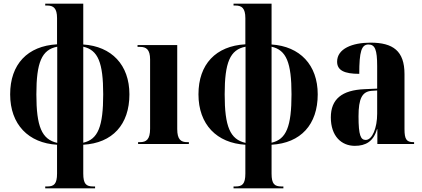

<svg xmlns="http://www.w3.org/2000/svg" viewBox="-20 -780 2286 1040"><path d="M225 240H495V230H485C447 230 431 217 431 160V4C589 -5 681 -105 681 -269C681 -429 584 -529 431 -539V-760H225V-750H236C269 -750 289 -736 289 -682V-540C129 -531 35 -432 35 -269C35 -105 135 -5 289 4V160C289 217 272 230 236 230H225ZM290 -6C206 -25 177 -95 177 -269C177 -442 206 -511 290 -527ZM431 -7V-527C511 -509 539 -441 539 -269C539 -95 511 -25 431 -7Z M728 0H1003V-10H994C960 -10 940 -24 940 -81V-536H725V-526H739C772 -526 793 -512 793 -458V-83C793 -25 773 -10 738 -10H728Z M1245 240H1515V230H1505C1467 230 1451 217 1451 160V4C1609 -5 1701 -105 1701 -269C1701 -429 1604 -529 1451 -539V-760H1245V-750H1256C1289 -750 1309 -736 1309 -682V-540C1149 -531 1055 -432 1055 -269C1055 -105 1155 -5 1309 4V160C1309 217 1292 230 1256 230H1245ZM1310 -6C1226 -25 1197 -95 1197 -269C1197 -442 1226 -511 1310 -527ZM1451 -7V-527C1531 -509 1559 -441 1559 -269C1559 -95 1531 -25 1451 -7Z M1902 10C1961 10 2003 -14 2022 -80H2024V0H2223V-10H2220C2182 -10 2171 -25 2171 -81V-379C2171 -504 2109 -549 1987 -549C1888 -549 1806 -516 1806 -446C1806 -399 1845 -380 1926 -380C1926 -501 1938 -539 1976 -539C2011 -539 2023 -511 2023 -422V-300L1955 -297C1832 -292 1772 -243 1772 -144C1772 -42 1830 10 1902 10ZM1961 -22C1934 -22 1922 -46 1922 -150C1922 -245 1941 -284 1993 -288L2023 -290V-164C2023 -88 1997 -22 1961 -22Z"/></svg>

Font: Noto Serif Display Condensed Extra
Style: Regular
Weight: 800
Width: 3
Designer: Monotype Design Team
Foundry: Monotype Imaging Inc.
Version: Version 1.900